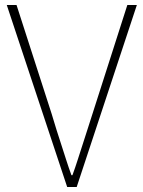

<svg xmlns="http://www.w3.org/2000/svg" viewBox="-20 -746 572 766"><path d="M7 -726H46L186 -292Q196 -258 205.5 -228Q215 -198 224.5 -169Q234 -140 243.5 -110Q253 -80 265 -47H269Q281 -80 290.5 -110Q300 -140 309.5 -169Q319 -198 328.5 -228Q338 -258 349 -292L488 -726H526L286 0H248Z"/></svg>

Font: SpoqaHanSansJP-Thin
Style: Regular
Weight: 250
Designer: [Source Han Sans]
Ryoko NISHIZUKA  (kana & ideographs); Paul D. Hunt (Latin, Greek & Cyrillic); Wenlong ZHANG  (bopomofo
Foundry: Spoqa (http://bi.spoqa.com)
Version: Version 1.002.20150607